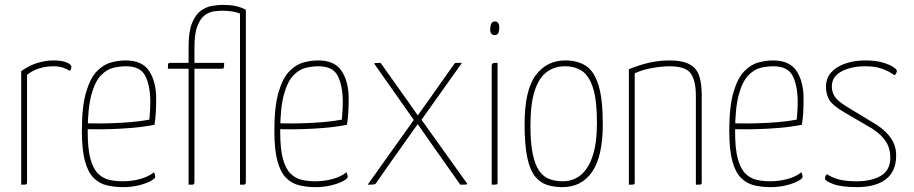

<svg xmlns="http://www.w3.org/2000/svg" viewBox="-20 -758 3751 788"><path d="M67 0V-466Q102 -491 136 -500.5Q170 -510 198 -510Q233 -510 253 -502Q273 -494 273 -483Q273 -479 271 -474Q269 -469 267 -467Q256 -474 239.5 -480Q223 -486 200 -486Q169 -486 141.5 -477.5Q114 -469 91 -451V-10Q91 -5 89.5 -3Q88 -1 83 -0.5Q78 0 67 0Z M485 10Q449 10 418 2.5Q387 -5 364 -28Q341 -51 328.5 -97.5Q316 -144 316 -221Q316 -320 333 -378.5Q350 -437 377 -465Q404 -493 435.5 -501.5Q467 -510 496 -510Q564 -510 592.5 -466Q621 -422 621 -354Q621 -325 619.5 -297Q618 -269 614 -246Q569 -237 520 -233Q471 -229 429 -228Q387 -227 361 -227.5Q335 -228 335 -228V-252Q335 -252 361.5 -251.5Q388 -251 428.5 -252Q469 -253 513 -256.5Q557 -260 593 -267Q595 -290 596 -307Q597 -324 597 -342Q596 -408 576 -447Q556 -486 497 -486Q473 -486 446 -480Q419 -474 394.5 -449Q370 -424 355 -369Q340 -314 340 -217Q340 -147 351 -106.5Q362 -66 382 -46Q402 -26 428 -20Q454 -14 484 -14Q521 -14 555.5 -23.5Q590 -33 612 -51Q615 -45 616 -40Q617 -35 617 -32Q617 -25 598.5 -15Q580 -5 550 2.5Q520 10 485 10Z M754 0V-476H669Q669 -487 669.5 -492Q670 -497 672 -498.5Q674 -500 679 -500H754V-567Q754 -629 768.5 -664Q783 -699 805 -714.5Q827 -730 851 -734Q875 -738 894 -738Q923 -738 945.5 -733.5Q968 -729 989 -718L971 -700Q952 -708 933 -711Q914 -714 894 -714Q878 -714 858.5 -711.5Q839 -709 820.5 -695.5Q802 -682 790 -651Q778 -620 778 -563V-500H900Q900 -489 899.5 -484Q899 -479 897 -477.5Q895 -476 890 -476H778V-10Q778 -10 777 -5Q776 0 768 0ZM965 0V-709L989 -718V-10Q989 -10 988 -5Q987 0 979 0Q971 0 968 0Q965 0 965 0Q965 0 965 0Z M1275 10Q1239 10 1208 2.5Q1177 -5 1154 -28Q1131 -51 1118.5 -97.5Q1106 -144 1106 -221Q1106 -320 1123 -378.5Q1140 -437 1167 -465Q1194 -493 1225.5 -501.5Q1257 -510 1286 -510Q1354 -510 1382.5 -466Q1411 -422 1411 -354Q1411 -325 1409.5 -297Q1408 -269 1404 -246Q1359 -237 1310 -233Q1261 -229 1219 -228Q1177 -227 1151 -227.5Q1125 -228 1125 -228V-252Q1125 -252 1151.5 -251.5Q1178 -251 1218.5 -252Q1259 -253 1303 -256.5Q1347 -260 1383 -267Q1385 -290 1386 -307Q1387 -324 1387 -342Q1386 -408 1366 -447Q1346 -486 1287 -486Q1263 -486 1236 -480Q1209 -474 1184.5 -449Q1160 -424 1145 -369Q1130 -314 1130 -217Q1130 -147 1141 -106.5Q1152 -66 1172 -46Q1192 -26 1218 -20Q1244 -14 1274 -14Q1311 -14 1345.5 -23.5Q1380 -33 1402 -51Q1405 -45 1406 -40Q1407 -35 1407 -32Q1407 -25 1388.5 -15Q1370 -5 1340 2.5Q1310 10 1275 10Z M1489 0 1682 -271 1691 -279Q1691 -279 1705.5 -299.5Q1720 -320 1741.5 -350Q1763 -380 1783 -409L1844 -495Q1846 -498 1847.5 -499Q1849 -500 1855 -500Q1861 -500 1876 -500L1706 -261L1699 -255Q1699 -255 1688.5 -240.5Q1678 -226 1661.5 -202.5Q1645 -179 1625 -151Q1605 -123 1586 -96L1523 -6Q1521 -3 1518 -2Q1515 -1 1508.5 -0.5Q1502 0 1489 0ZM1869 0 1800 -98Q1781 -124 1762 -151.5Q1743 -179 1727 -202Q1711 -225 1701 -239Q1691 -253 1691 -253L1683 -259L1517 -495Q1516 -497 1516.5 -498Q1517 -499 1523 -499.5Q1529 -500 1542 -500L1608 -407Q1628 -379 1649 -349.5Q1670 -320 1684 -299.5Q1698 -279 1698 -279L1706 -272L1894 -9Q1898 -5 1897.5 -3Q1897 -1 1890.5 -0.5Q1884 0 1869 0Z M1998 0V-485Q1998 -493 2000 -496Q2002 -499 2007.5 -499.5Q2013 -500 2022 -500V-10Q2022 -5 2021 -3Q2020 -1 2015 -0.5Q2010 0 1998 0ZM2009 -614Q1999 -615 1995 -622Q1991 -629 1992 -642Q1993 -656 1997.5 -663Q2002 -670 2011 -670Q2021 -670 2025.5 -662Q2030 -654 2029 -640Q2028 -627 2024 -620.5Q2020 -614 2009 -614Z M2288 10Q2254 10 2225.5 1Q2197 -8 2176 -34Q2155 -60 2144 -111.5Q2133 -163 2133 -248Q2133 -388 2178.5 -449Q2224 -510 2300 -510Q2351 -510 2385 -487.5Q2419 -465 2436.5 -408Q2454 -351 2454 -248Q2454 -118 2411 -54Q2368 10 2288 10ZM2289 -14Q2333 -14 2364.5 -40.5Q2396 -67 2413 -120Q2430 -173 2430 -252Q2430 -346 2414 -396.5Q2398 -447 2369 -466.5Q2340 -486 2299 -486Q2256 -486 2224 -462.5Q2192 -439 2174.5 -385.5Q2157 -332 2157 -241Q2157 -173 2166 -128.5Q2175 -84 2191.5 -59Q2208 -34 2233 -24Q2258 -14 2289 -14Z M2561 0V-474Q2588 -485 2614.5 -493Q2641 -501 2669 -505.5Q2697 -510 2726 -510Q2782 -510 2811 -493.5Q2840 -477 2850 -445.5Q2860 -414 2860 -368V-10Q2860 -5 2859 -3Q2858 -1 2853 -0.5Q2848 0 2836 0V-364Q2836 -426 2815.5 -456Q2795 -486 2727 -486Q2699 -486 2657.5 -479Q2616 -472 2585 -457V-10Q2585 -5 2584 -3Q2583 -1 2578 -0.5Q2573 0 2561 0Z M3142 10Q3106 10 3075 2.5Q3044 -5 3021 -28Q2998 -51 2985.5 -97.5Q2973 -144 2973 -221Q2973 -320 2990 -378.5Q3007 -437 3034 -465Q3061 -493 3092.5 -501.5Q3124 -510 3153 -510Q3221 -510 3249.5 -466Q3278 -422 3278 -354Q3278 -325 3276.5 -297Q3275 -269 3271 -246Q3226 -237 3177 -233Q3128 -229 3086 -228Q3044 -227 3018 -227.5Q2992 -228 2992 -228V-252Q2992 -252 3018.5 -251.5Q3045 -251 3085.5 -252Q3126 -253 3170 -256.5Q3214 -260 3250 -267Q3252 -290 3253 -307Q3254 -324 3254 -342Q3253 -408 3233 -447Q3213 -486 3154 -486Q3130 -486 3103 -480Q3076 -474 3051.5 -449Q3027 -424 3012 -369Q2997 -314 2997 -217Q2997 -147 3008 -106.5Q3019 -66 3039 -46Q3059 -26 3085 -20Q3111 -14 3141 -14Q3178 -14 3212.5 -23.5Q3247 -33 3269 -51Q3272 -45 3273 -40Q3274 -35 3274 -32Q3274 -25 3255.5 -15Q3237 -5 3207 2.5Q3177 10 3142 10Z M3497 10Q3434 10 3400 -2.5Q3366 -15 3366 -25Q3366 -30 3367.5 -34.5Q3369 -39 3374 -43Q3397 -28 3425 -21Q3453 -14 3496 -14Q3558 -14 3596 -37Q3634 -60 3634 -111Q3634 -149 3616 -177Q3598 -205 3560 -230L3445 -297Q3396 -326 3383 -349Q3370 -372 3370 -402Q3370 -437 3391.5 -461Q3413 -485 3450 -497.5Q3487 -510 3531 -510Q3574 -510 3602.5 -501.5Q3631 -493 3646 -483Q3661 -473 3661 -467Q3661 -460 3652 -449Q3624 -468 3596.5 -477Q3569 -486 3531 -486Q3474 -486 3434 -465Q3394 -444 3394 -403Q3394 -381 3405.5 -362.5Q3417 -344 3454 -321L3581 -244Q3619 -218 3638.5 -188Q3658 -158 3658 -120Q3658 -55 3616 -22.5Q3574 10 3497 10Z"/></svg>

Font: Yanone Kaffeesatz ExtraLight ExtraLight
Style: Regular
Weight: 250
Version: Version 2.003